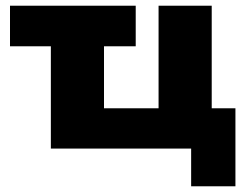

<svg xmlns="http://www.w3.org/2000/svg" viewBox="-20 -520 865 672"><path d="M649 132V0H158V-358H15V-500H455V-358H344V-141H535V-500H721V-141H804V132Z"/></svg>

Font: Nunito Sans 9pt Black
Style: Regular
Weight: 900
Version: Version 3.101;gftools[0.9.27]